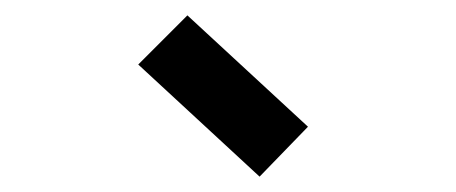

<svg xmlns="http://www.w3.org/2000/svg" viewBox="-20 -781 594 250"><path d="M318 -551 160 -697 224 -761 381 -616Z"/></svg>

Font: Gabarito SemiBold
Style: Regular
Weight: 600
Designer: Leandro Assis / Alvaro Franca / Felipe Casaprima
Foundry: Naipe Foundry
Version: Version 1.000